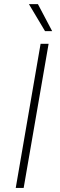

<svg xmlns="http://www.w3.org/2000/svg" viewBox="-20 -927 295 947"><path d="M219.7 -710.9 96.7 0H57.6L180.2 -710.9ZM167 -906.7 237.3 -773.4H202.1L122.6 -906.7Z"/></svg>

Font: Roboto ExtraLight
Style: Italic
Weight: 250
Designer: Christian Robertson
Foundry: Google
Version: Version 3.009; 2024